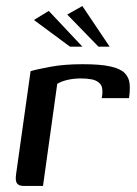

<svg xmlns="http://www.w3.org/2000/svg" viewBox="-20 -614 452 634"><path d="M122 0H58Q43 0 36.5 -8Q30 -16 33 -38L81 -379Q105 -386 149.5 -394Q194 -402 253 -402Q312 -402 345 -394.5Q378 -387 392 -372.5Q406 -358 408 -337.5Q410 -317 406 -290H316L318 -304Q320 -328 309.5 -338.5Q299 -349 282.5 -352Q266 -355 248 -355Q223 -355 202 -350Q181 -345 169 -337ZM211 -460 92 -548 141 -578 252 -460ZM305 -460 202 -566 252 -594 342 -460Z"/></svg>

Font: Genos Thin Medium
Style: Italic
Weight: 500
Italic angle: -8°
Version: Version 1.010